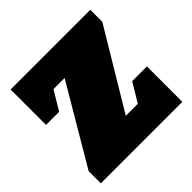

<svg xmlns="http://www.w3.org/2000/svg" viewBox="-141 -644 767 767"><g transform="rotate(-45 242.5 -260.0)"><path d="M20 -520H470.2V-452.1L271 -120.1H338.9L387.2 -200.2H470.2V0H9.8V-68.8L205.1 -399.9H142.1L94.2 -319.8H20Z"/></g></svg>

Font: Mikodacs
Style: Regular
Weight: 400
Designer: gluk (gluksza@wp.pl)
Foundry: gluk (gluksza@wp.pl)
Version: Version 0.28